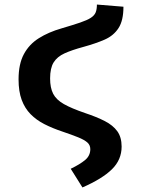

<svg xmlns="http://www.w3.org/2000/svg" viewBox="-20 -603 640 843"><path d="M405.5 -583 522 -573.5Q522 -513 500.5 -479.8Q479 -446.5 439.8 -429.2Q400.5 -412 346 -397Q296 -383.5 263.5 -368.8Q231 -354 215.5 -329Q200 -304 200 -258.5Q200 -217.5 213.5 -191.2Q227 -165 260.5 -146Q294 -127 354 -106.5Q405 -89.5 440.5 -71.2Q476 -53 495 -26.8Q514 -0.5 514 40.5Q514 98.5 471.5 140.2Q429 182 342 220L290.5 138Q331 118.5 353.8 99.5Q376.5 80.5 376.5 52Q376.5 34 363.5 22.5Q350.5 11 323.5 0Q296.5 -11 253.5 -25.5Q210 -40 174.8 -58Q139.5 -76 114.2 -101.8Q89 -127.5 75.2 -164.5Q61.5 -201.5 61.5 -254.5Q61.5 -322 84.8 -365.2Q108 -408.5 150.5 -435.2Q193 -462 250.5 -478.5Q301.5 -493.5 332.2 -504Q363 -514.5 378.8 -524.8Q394.5 -535 400 -548.5Q405.5 -562 405.5 -583Z"/></svg>

Font: Fira Code Light SemiBold
Style: Regular
Weight: 600
Monospace: yes
Version: Version 5.002